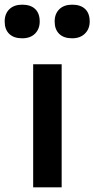

<svg xmlns="http://www.w3.org/2000/svg" viewBox="-74 -802 404 822"><path d="M68 0V-527H190V0ZM235 -638Q199 -638 179.5 -657Q160 -676 160 -710Q160 -743 180 -762.5Q200 -782 235 -782Q271 -782 290.5 -763.5Q310 -745 310 -710Q310 -678 289.5 -658Q269 -638 235 -638ZM21 -638Q-15 -638 -34.5 -657Q-54 -676 -54 -710Q-54 -743 -34 -762.5Q-14 -782 21 -782Q57 -782 76.5 -763.5Q96 -745 96 -710Q96 -678 76 -658Q56 -638 21 -638Z"/></svg>

Font: Readex Pro Medium
Style: Regular
Weight: 500
Designer: Bonnie Shaver-Troup, Thomas Jockin
Foundry: Lexend
Version: Version 1.204; ttfautohint (v1.8.4.7-5d5b)